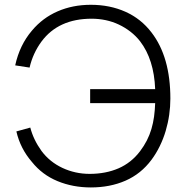

<svg xmlns="http://www.w3.org/2000/svg" viewBox="-20 -786 790 821"><path d="M628 -103Q583 -42.5 516.8 -13.5Q450.5 15.5 368.5 15.5Q291.5 15.5 226 -11.5Q160.5 -38.5 116.5 -93.5Q67 -150.5 50 -224L109.5 -240.5Q123 -188.5 157.5 -140.5Q192.5 -93.5 247 -68Q301.5 -42.5 363.5 -42.5Q432 -42.5 486.8 -66.2Q541.5 -90 579 -139.5Q596 -162 608 -185.5Q620 -209 627.5 -234.5Q635 -260 638.8 -287.5Q642.5 -315 643.5 -345H365.5V-405H643.5Q638.5 -532 579 -609.5Q561 -632.5 537.8 -650.5Q514.5 -668.5 488 -681Q461.5 -693.5 432 -699.8Q402.5 -706 372 -706Q230 -706 157.5 -608.5Q120.5 -558 106.5 -497L45 -506.5Q64 -593.5 116.5 -655Q162 -709.5 226.5 -737.5Q291 -765.5 368.5 -765.5Q449.5 -765.5 516.2 -735.8Q583 -706 628 -647Q708.5 -542.5 708.5 -364.5Q708.5 -330 703.5 -295Q698.5 -260 688.5 -226.2Q678.5 -192.5 663.2 -161.2Q648 -130 628 -103Z"/></svg>

Font: Russisch Sans Light
Style: Regular
Weight: 300
Designer: Michael Sharanda (font) & Cristiano Sobral (main changes)
Foundry: Michael Sharanda
Version: Version 2.00;September 8, 2020;FontCreator 13.0.0.2681 64-bi